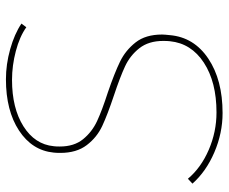

<svg xmlns="http://www.w3.org/2000/svg" viewBox="-80 -666 752 631"><g transform="rotate(-90 295.5 -350.0)"><path d="M534 -655 522 -639Q491 -661 443.5 -673.5Q396 -686 349 -686Q256 -686 196.5 -648.5Q137 -611 131 -549Q130 -542 130 -529Q130 -482 154 -452.5Q178 -423 213.5 -406.5Q249 -390 308 -371Q372 -349 409 -331Q446 -313 472 -280Q498 -247 498 -193Q498 -185 496 -167Q489 -88 419 -41Q349 6 240 6Q174 6 111 -21Q48 -48 8 -93L24 -108Q60 -65 119 -39.5Q178 -14 242 -14Q342 -14 405.5 -55.5Q469 -97 476 -167Q477 -175 477 -189Q477 -237 453 -267.5Q429 -298 393.5 -314.5Q358 -331 298 -351Q235 -372 197.5 -389.5Q160 -407 134.5 -440.5Q109 -474 109 -527Q109 -541 110 -549Q117 -620 182.5 -663Q248 -706 351 -706Q400 -706 450 -692Q500 -678 534 -655Z"/></g></svg>

Font: Gontserrat Thin
Style: Italic
Weight: 250
Italic angle: -11.3°
Designer: Julieta Ulanovsky
Foundry: Julieta Ulanovsky
Version: Version 6.001